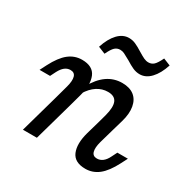

<svg xmlns="http://www.w3.org/2000/svg" viewBox="-147 -760 891 907"><g transform="rotate(30 298.5 -306.5)"><path d="M140.2 -356.8Q123.3 -356.8 109.6 -346Q96 -335.2 84.8 -313.6L70 -284.2H12.8L30.9 -319.6Q59.7 -375.6 91.7 -400.9Q123.7 -426.1 163.6 -426.1Q223.1 -426.1 240.6 -384.5Q258.2 -342.9 239.4 -275.7L220.4 -206.7H144.2L164.7 -281.5Q174.3 -316.8 168.6 -336.8Q162.8 -356.8 140.2 -356.8ZM144.2 -206.7H220.4L162.2 0H86.1ZM345.6 -355.9Q314 -355.9 286.7 -338.2Q259.5 -320.5 238.2 -285.2L236.4 -322.7Q265.2 -375.4 301.7 -400.8Q338.1 -426.1 383.2 -426.1Q423.5 -426.1 448 -407.1Q472.4 -388 478.8 -352.4Q485.2 -316.8 471.6 -269.9L453.3 -206.7H377.1L390.4 -254.9Q403.9 -305.8 393.1 -330.9Q382.3 -355.9 345.6 -355.9ZM456.5 -56.6Q473.5 -56.6 487.5 -67.4Q501.5 -78.2 511.9 -99.8L526.7 -129.2H584L565.8 -93.8Q537 -37.8 505 -12.5Q473.1 12.7 433.2 12.7Q373.7 12.7 356.1 -28.9Q338.6 -70.5 357.3 -137.7L377.1 -206.7H453.3L432 -131.9Q422.4 -96.6 428.2 -76.6Q433.9 -56.6 456.5 -56.6ZM353.3 -533.2Q329.6 -546.6 318.7 -551.8Q307.8 -557 296.2 -557Q279.2 -557 267.3 -546Q255.3 -534.9 240.3 -503.5L201.5 -519.3Q218.1 -570.2 244.7 -598.2Q271.4 -626.2 304.3 -626.2Q323.2 -626.2 340.4 -618.6Q357.5 -611.1 381.3 -596.1Q402 -583.4 414.7 -577.4Q427.5 -571.5 439.9 -571.5Q456.8 -571.5 468.8 -582.5Q480.8 -593.6 495.8 -625L534.6 -609.2Q518 -558.3 491.3 -530.3Q464.7 -502.3 431.8 -502.3Q412.9 -502.3 395 -510.2Q377.1 -518.2 353.3 -533.2Z"/></g></svg>

Font: Playfair Micro SmCond SmLight
Style: Italic
Weight: 360
Width: 4
Italic angle: -15.6°
Designer: Claus Eggers Sørensen
Foundry: Claus Eggers Sørensen
Version: Version 2.203;Glyphs 3.3 (3326)